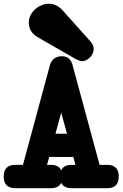

<svg xmlns="http://www.w3.org/2000/svg" viewBox="-21 -943 644 1009"><path d="M355.5 45.9Q314 45.9 300.8 17.6Q287.6 45.9 246.1 45.9H59.6Q-1.5 45.9 -1.5 -15.1Q-1.5 -76.7 59.6 -76.7H99.6Q135.3 -208.5 170.7 -339.1Q206.1 -469.7 241.7 -601.6V-601.1Q246.6 -620.6 262.5 -634Q278.3 -647.5 304.2 -647.5Q347.7 -647.5 359.9 -602.1L502.4 -76.7H542.5Q603 -76.7 603 -15.1Q603 45.9 542.5 45.9ZM454.1 -725.6Q462.4 -715.8 466.8 -707Q471.2 -698.2 471.2 -685.5Q471.2 -671.9 465.3 -660.2Q459.5 -648.4 450.4 -639.9Q441.4 -631.3 431.2 -626.5Q420.9 -621.6 412.1 -621.6Q402.8 -621.6 395.5 -624.3Q388.2 -627 379.4 -631.3L178.7 -746.6Q130.4 -773.4 130.4 -824.7Q130.4 -844.2 139.2 -862.3Q147.9 -880.4 162.6 -893.8Q177.2 -907.2 196.5 -915.3Q215.8 -923.3 236.8 -923.3Q274.9 -923.3 306.2 -890.6ZM375.5 -76.7Q373 -85.4 370.4 -95.5Q367.7 -105.5 364.3 -118.2H237.8Q235.4 -109.9 232.9 -101.3Q230.5 -92.8 226.1 -76.7H246.1Q287.6 -76.7 300.8 -47.9Q314 -76.7 355.5 -76.7ZM331.1 -240.2Q326.7 -257.3 324 -266.8Q321.3 -276.4 318.4 -286.4Q315.4 -296.4 311.5 -310.5Q307.6 -324.7 300.8 -351.1Q293.9 -325.2 286.6 -299.1Q279.3 -272.9 270.5 -240.2Z"/></svg>

Font: Erica Type
Style: Bold
Weight: 700
Designer: Peter Wiegel
Foundry: Peter Wiegel
Version: Version 1.000 2010 initial release